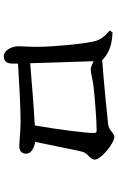

<svg xmlns="http://www.w3.org/2000/svg" viewBox="180 -864 639 1040"><g transform="rotate(90 500.0 -343.5)"><path d="M322 -187C319 -277 314 -458 311 -531C328 -522 344 -515 357 -515C376 -515 407 -525 439 -529C493 -536 629 -547 686 -547C696 -547 700 -542 700 -533C700 -483 679 -325 659 -212C564 -207 419 -195 322 -187ZM145 -618C180 -587 196 -567 204 -531C219 -465 233 -299 233 -235C234 -196 230 -148 230 -124C230 -81 256 -44 284 -44C314 -44 324 -64 324 -92V-121C437 -128 562 -135 639 -135C691 -135 744 -128 773 -128C800 -128 812 -144 812 -166C812 -191 782 -209 748 -214C768 -309 789 -417 801 -468C808 -500 844 -510 844 -537C844 -571 754 -643 722 -643C698 -643 691 -614 651 -609C610 -604 404 -584 304 -577C303 -580 301 -582 298 -584C253 -623 208 -630 155 -633Z"/></g></svg>

Font: Source Han Serif CN SemiBold
Style: Regular
Weight: 600
Designer: Ryoko NISHIZUKA 西塚涼子 (kana & ideographs); Frank Grießhammer (Latin, Greek & Cyrillic); Wenlong ZHANG 张文龙 (bopomofo); San
Foundry: Adobe Systems Incorporated
Version: Version 1.000;PS 1;hotconv 16.6.53;makeotf.lib2.5.65590